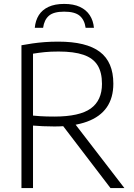

<svg xmlns="http://www.w3.org/2000/svg" viewBox="-20 -960 684 980"><path d="M89.5 0V-729Q116 -734 145.2 -738.2Q174.5 -742.5 207.2 -745Q240 -747.5 277.5 -747.5Q420.5 -747.5 489.5 -695.5Q558.5 -643.5 558.5 -533Q558.5 -460.5 524.8 -412Q491 -363.5 424 -339Q357 -314.5 257.5 -314.5Q224.5 -314.5 199.5 -315.8Q174.5 -317 148.5 -319V0ZM544 0 277 -349.5H346L615 0ZM257 -365Q386 -365 443.2 -406.2Q500.5 -447.5 500.5 -532Q500.5 -591 477.8 -627.2Q455 -663.5 406.2 -680.2Q357.5 -697 279.5 -697Q238.5 -697 208.8 -694Q179 -691 148.5 -686V-370Q169 -368 185.2 -367Q201.5 -366 218.5 -365.5Q235.5 -365 257 -365ZM157.5 -818Q161 -855.5 178.2 -882.8Q195.5 -910 227.8 -925Q260 -940 307.5 -940Q355.5 -940 388 -924.8Q420.5 -909.5 438.2 -882.2Q456 -855 459.5 -818H417Q411.5 -858.5 386.8 -879.5Q362 -900.5 307.5 -900.5Q253.5 -900.5 229.5 -879.5Q205.5 -858.5 200 -818Z"/></svg>

Font: Encode Sans SC Condensed Thin Light
Style: Regular
Weight: 300
Version: Version 3.002